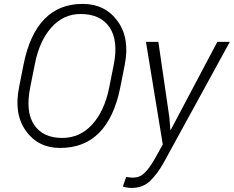

<svg xmlns="http://www.w3.org/2000/svg" viewBox="-20 -741 1187 975"><path d="M590.3 -294.9Q559.6 -143.6 483.4 -66.7Q407.2 10.3 285.6 10.3Q173.3 10.3 111.3 -76.7Q49.3 -163.6 77.1 -299.3L100.1 -415.5Q130.4 -566.4 205.3 -643.8Q280.3 -721.2 399.4 -721.2Q513.7 -721.2 577.1 -633.8Q640.6 -546.4 613.3 -411.1ZM557.6 -412.1Q582 -535.2 536.1 -602.5Q490.2 -669.9 389.2 -669.9Q302.2 -669.9 241.2 -601.8Q180.2 -533.7 157.2 -416.5L133.8 -299.3Q108.4 -175.3 152.8 -107.9Q197.3 -40.5 295.9 -40.5Q385.7 -40.5 448 -108.6Q510.3 -176.8 534.2 -294.9ZM840.3 -143.1 845.2 -80.6H846.7L1083.5 -528.3H1147L811.5 84.5Q781.2 139.2 743.9 176.3Q706.5 213.4 647 213.4Q638.2 213.4 624.5 211.2Q610.8 209 604 206.5L620.6 157.7Q626.5 158.7 638.2 159.9Q649.9 161.1 655.3 161.1Q689 161.1 713.4 137.9Q737.8 114.7 766.6 64.5L806.6 -7.3L721.2 -528.3H784.2Z"/></svg>

Font: Franko
Style: Light Italic
Weight: 300
Designer: Google
Version: Version 1.200310; 2013